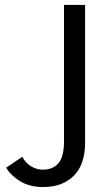

<svg xmlns="http://www.w3.org/2000/svg" viewBox="-20 -740 448 774"><path d="M238 -720H323V-165Q323 -77 277.5 -31.5Q232 14 154 14Q99 14 61 -9.5Q23 -33 5 -64L70 -108Q82 -84 104.5 -70Q127 -56 153 -56Q193 -56 215.5 -82Q238 -108 238 -170Z"/></svg>

Font: Carrois Gothic
Style: Regular
Weight: 400
Designer: Ralph du Carrois
Foundry: Ralph du Carrois
Version: Version 1.002